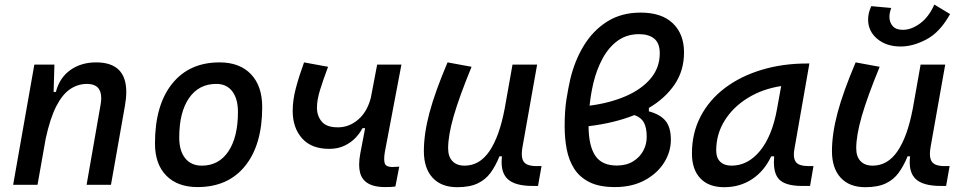

<svg xmlns="http://www.w3.org/2000/svg" viewBox="-20 -796 4142 827"><path d="M36.6 0 127.9 -517.6H214.4L210.9 -399.9H220.7Q236.3 -460.9 282.7 -494.1Q329.1 -527.3 394 -527.3Q523.9 -527.3 523.9 -399.9Q523.9 -373 518.1 -340.3L458 0H353L413.1 -344.2Q416 -359.9 416 -373Q416 -434.6 355 -434.6Q315.9 -434.6 282.5 -412.4Q249 -390.1 222.4 -338.4Q195.8 -286.6 176.8 -198.7L141.6 0Z M831.1 9.8Q744.6 9.8 696 -39.8Q647.5 -89.4 647.5 -177.7Q647.5 -342.8 721.2 -435.1Q794.9 -527.3 925.8 -527.3Q1012.2 -527.3 1060.8 -476.6Q1109.4 -425.8 1109.4 -335Q1109.4 -172.4 1035.9 -81.3Q962.4 9.8 831.1 9.8ZM849.1 -82.5Q922.4 -82.5 963.6 -143.8Q1004.9 -205.1 1004.9 -314Q1004.9 -370.6 980.5 -402.6Q956.1 -434.6 911.6 -434.6Q836.4 -434.6 794.2 -373.5Q752 -312.5 752 -203.6Q752 -146.5 777.6 -114.5Q803.2 -82.5 849.1 -82.5Z M1397.9 -154.8Q1321.3 -154.8 1281 -200.2Q1240.7 -245.6 1240.7 -318.4Q1240.7 -364.7 1254.2 -415.8Q1267.6 -466.8 1289.6 -527.3L1393.1 -508.3Q1371.6 -451.2 1358.4 -408.2Q1345.2 -365.2 1345.2 -332Q1345.2 -296.4 1366.5 -271.5Q1387.7 -246.6 1438.5 -247.6Q1485.4 -248.5 1523.4 -281.5Q1561.5 -314.5 1576.7 -373L1576.2 -369.1L1604.5 -517.6H1709L1637.7 -141.6Q1634.8 -124 1634.8 -111.3Q1634.8 -98.6 1637.7 -91.3Q1643.6 -76.7 1669.4 -76.7Q1683.1 -76.7 1699.7 -78.1L1683.1 7.3Q1673.8 8.8 1662.8 9.3Q1651.9 9.8 1638.7 9.8Q1569.3 9.8 1543.5 -25.4Q1526.9 -47.4 1526.9 -86.9Q1526.9 -108.9 1532.2 -136.7L1552.7 -243.7H1541Q1530.8 -223.1 1511.5 -202.6Q1492.2 -182.1 1463.9 -168.5Q1435.5 -154.8 1397.9 -154.8Z M1949.2 10.3Q1880.9 10.3 1843.3 -30.5Q1805.7 -71.3 1805.7 -145Q1805.7 -219.7 1829.8 -310.3Q1854 -400.9 1907.7 -527.3L2011.2 -508.3Q1958 -378.9 1934.1 -295.7Q1910.2 -212.4 1910.2 -157.2Q1910.2 -121.6 1928.7 -102.1Q1947.3 -82.5 1981 -82.5Q2045.9 -82.5 2088.4 -145.3Q2130.9 -208 2153.3 -325.7V-325.2L2187.5 -517.6H2293.5L2231 -165.5Q2227.5 -147.5 2227.5 -133.3Q2227.5 -111.3 2235.8 -99.6Q2248.5 -80.6 2291.5 -80.6H2312.5L2297.4 4.9H2274.4Q2197.3 4.9 2166 -25.4Q2140.6 -49.8 2140.6 -97.7Q2140.6 -109.4 2142.1 -122.6H2131.3Q2114.7 -81.5 2093 -51.8Q2071.3 -22 2037.1 -5.9Q2002.9 10.3 1949.2 10.3Z M2774.9 -331.1V-316.4Q2824.2 -303.2 2846.9 -275.1Q2869.6 -247.1 2869.6 -194.3Q2869.6 -141.1 2839.8 -94.5Q2810.1 -47.9 2755.9 -19Q2701.7 9.8 2628.4 9.8Q2562 9.8 2519.5 -11.2Q2477.1 -32.2 2453.6 -68.8Q2430.2 -105.5 2421.1 -152.6Q2412.1 -199.7 2412.1 -252Q2412.1 -317.9 2419.4 -365.2Q2426.8 -412.6 2436 -453.6Q2455.1 -534.7 2494.9 -599.9Q2534.7 -665 2595.7 -703.4Q2656.7 -741.7 2739.3 -741.7Q2830.6 -741.7 2878.4 -695.3Q2926.3 -648.9 2926.3 -570.8Q2926.3 -491.2 2885.3 -431.4Q2844.2 -371.6 2774.9 -331.1ZM2519.5 -340.8Q2606.4 -352.1 2674.8 -381.6Q2743.2 -411.1 2782.5 -457.8Q2821.8 -504.4 2821.8 -566.4Q2821.8 -609.9 2798.1 -629.4Q2774.4 -648.9 2732.9 -648.9Q2679.7 -648.9 2640.6 -620.6Q2601.6 -592.3 2575.7 -544.4Q2549.8 -496.6 2535.6 -437.5Q2530.3 -414.6 2526.1 -390.1Q2522 -365.7 2519.5 -340.8ZM2712.4 -300.3Q2668.5 -282.7 2618.7 -270.8Q2568.8 -258.8 2515.1 -252.4Q2515.6 -168 2543.9 -125.5Q2572.3 -83 2636.7 -83Q2677.7 -83 2706.5 -100.6Q2735.4 -118.2 2750.5 -146.2Q2765.6 -174.3 2765.6 -206.1Q2765.6 -246.6 2753.2 -268.8Q2740.7 -291 2712.4 -300.3Z M3099.1 10.3Q3032.7 10.3 2996.6 -27.8Q2960.4 -65.9 2960.4 -135.3Q2960.4 -223.1 2997.8 -294.7Q3035.2 -366.2 3102.5 -417Q3169.9 -467.8 3260.3 -495.1Q3350.6 -522.5 3456.5 -522.5H3466.3L3401.9 -154.8Q3399.4 -141.6 3399.4 -130.4Q3399.4 -109.9 3408.2 -98.1Q3420.9 -80.6 3463.9 -80.6H3483.9L3469.2 4.9H3434.6Q3362.8 4.9 3335.4 -23.9Q3313.5 -47.4 3313.5 -97.7Q3313.5 -109.4 3314.5 -122.6H3301.8Q3272 -59.1 3219.5 -24.4Q3167 10.3 3099.1 10.3ZM3130.9 -82.5Q3201.2 -82.5 3253.4 -146Q3305.7 -209.5 3326.7 -325.7L3344.7 -425.3Q3264.6 -413.1 3201.4 -374.3Q3138.2 -335.4 3101.6 -277.1Q3064.9 -218.8 3064.9 -147.5Q3064.9 -116.2 3082.3 -99.4Q3099.6 -82.5 3130.9 -82.5Z M3707 10.3Q3638.7 10.3 3601.1 -30.5Q3563.5 -71.3 3563.5 -145Q3563.5 -219.7 3587.6 -310.3Q3611.8 -400.9 3665.5 -527.3L3769 -508.3Q3715.8 -378.9 3691.9 -295.7Q3668 -212.4 3668 -157.2Q3668 -121.6 3686.5 -102.1Q3705.1 -82.5 3738.8 -82.5Q3803.7 -82.5 3846.2 -145.3Q3888.7 -208 3911.1 -325.7V-325.2L3945.3 -517.6H4051.3L3988.8 -165.5Q3985.4 -147.5 3985.4 -133.3Q3985.4 -111.3 3993.7 -99.6Q4006.3 -80.6 4049.3 -80.6H4070.3L4055.2 4.9H4032.2Q3955.1 4.9 3923.8 -25.4Q3898.4 -49.8 3898.4 -97.7Q3898.4 -109.4 3899.9 -122.6H3889.2Q3872.6 -81.5 3850.8 -51.8Q3829.1 -22 3794.9 -5.9Q3760.7 10.3 3707 10.3ZM3859.4 -595.7Q3797.9 -595.7 3758.5 -628.7Q3719.2 -661.6 3719.2 -711.9Q3719.2 -740.2 3732.9 -769.5L3818.8 -761.7Q3811 -740.7 3811 -723.6Q3811 -699.7 3825.2 -683.6Q3839.4 -667.5 3869.1 -667.5Q3905.8 -667.5 3943.4 -695.3Q3981 -723.1 4004.4 -776.4L4072.3 -735.4Q4028.8 -657.2 3970.9 -626.5Q3913.1 -595.7 3859.4 -595.7Z"/></svg>

Font: CaskaydiaCove NFP
Style: Italic
Weight: 400
Italic angle: -10°
Designer: Aaron Bell
Foundry: Saja Typeworks
Version: Version 2111.001; VTT 6.35;Nerd Fonts 3.1.1